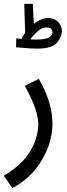

<svg xmlns="http://www.w3.org/2000/svg" viewBox="-47 -749 349 999"><path d="M140 -543Q125 -543 110 -544Q118 -555 143 -580.5Q168 -606 196 -606Q226 -606 226 -581Q226 -543 140 -543ZM147 -496Q225 -496 250 -527.5Q275 -559 275 -586Q275 -615 255.5 -635Q236 -655 203 -655Q167 -655 129 -625L124 -729H79L84 -578Q73 -563 64 -546Q48 -548 38 -550L36 -503Q50 -502 86 -499Q122 -496 147 -496ZM226 -106Q226 -155 210 -212.5Q194 -270 155 -339L82 -302Q152 -178 152 -103Q152 -33 110 38Q68 109 -27 165L17 230Q115 178 170.5 84.5Q226 -9 226 -106Z"/></svg>

Font: Noto Sans Arabic Condensed
Style: Regular
Weight: 400
Width: 3
Designer: Nadine Chahine
Foundry: Monotype Imaging Inc.
Version: 1.001